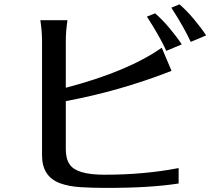

<svg xmlns="http://www.w3.org/2000/svg" viewBox="-20 -866 1040 899"><path d="M168.9 -771.5H295.9Q288.1 -717.8 288.1 -675.8V-455.1Q579.1 -531.2 737.3 -642.6L783.2 -534.2Q541 -439.5 288.1 -392.6V-168Q288.1 -121.1 306.6 -95.7Q338.9 -47.9 468.8 -47.9Q657.2 -47.9 816.4 -79.1V-6.8Q678.7 14.6 470.7 13.7Q409.2 13.7 355.5 10.3Q301.8 6.8 261.7 -7.8Q176.8 -39.1 176.8 -138.7V-675.8Q176.8 -717.8 168.9 -771.5ZM668 -788.1 706.1 -803.7Q739.3 -775.4 773.9 -733.9Q808.6 -692.4 831.1 -658.2L758.8 -627.9Q728.5 -694.3 668 -788.1ZM782.2 -830.1 820.3 -845.7Q853.5 -817.4 888.2 -775.9Q922.9 -734.4 945.3 -700.2L873 -669.9Q842.8 -736.3 782.2 -830.1Z"/></svg>

Font: GenEi LateMin v2
Style: Medium
Weight: 500
Designer: o_tamon (Modified)
Foundry: o_tamon / Adobe Systems Incorporated / FONT 910 / Philipp H. Poll
Version: Version 2.1;Original Version 1.004